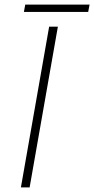

<svg xmlns="http://www.w3.org/2000/svg" viewBox="-20 -816 410 836"><path d="M194 -700H232L109 0H71ZM90 -796H370L364 -764H84Z"/></svg>

Font: Sarabun Thin
Style: Italic
Weight: 250
Italic angle: -10°
Designer: Suppakit Chalermlarp | Katatrad Co.,Ltd.
Foundry: Cadson Demak Co.,Ltd.
Version: Version 1.000; ttfautohint (v1.6)